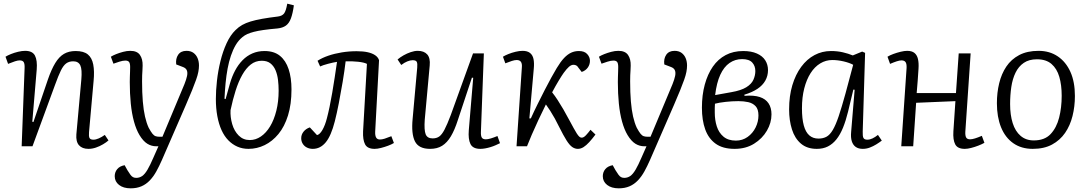

<svg xmlns="http://www.w3.org/2000/svg" viewBox="-20 -797 5927 1046"><path d="M571 -32Q560 -22 541.5 -11Q523 0 502.5 7Q482 14 462 14Q428 14 410.5 -5.5Q393 -25 396 -65L423 -363Q428 -419 417.5 -441Q407 -463 379 -463Q356 -463 340.5 -451.5Q325 -440 311.5 -412.5Q298 -385 280 -335L157 0H98L114 -426Q115 -448 109.5 -458Q104 -468 87 -468Q77 -468 61.5 -463Q46 -458 24 -449L10 -488Q21 -495 39.5 -502.5Q58 -510 79 -515Q100 -520 117 -520Q157 -520 170.5 -494Q184 -468 180 -418L156 -134L162 -132L241 -364Q260 -419 281 -453.5Q302 -488 328.5 -503.5Q355 -519 392 -519Q436 -519 458.5 -500.5Q481 -482 488 -445.5Q495 -409 490 -357L465 -77Q463 -55 467.5 -45.5Q472 -36 489 -36Q502 -36 518 -43Q534 -50 551 -62Z M862 75Q847 109 831.5 137Q816 165 796 186Q776 207 750.5 218Q725 229 692 229Q652 229 628.5 210.5Q605 192 605 163Q605 141 618.5 124.5Q632 108 659 103L674 130Q684 146 690.5 155Q697 164 704.5 168Q712 172 722 172Q740 172 754.5 162Q769 152 783.5 127.5Q798 103 816 61L843 0H832Q805 0 782.5 -14Q760 -28 740 -61Q722 -91 710 -134.5Q698 -178 692.5 -232.5Q687 -287 687 -350Q687 -363 687.5 -378Q688 -393 688.5 -407.5Q689 -422 689 -432Q689 -452 683 -459.5Q677 -467 663 -467Q649 -467 630.5 -461Q612 -455 598 -450L584 -488Q595 -495 612.5 -502Q630 -509 650.5 -514.5Q671 -520 690 -520Q727 -520 742.5 -497.5Q758 -475 757 -439Q757 -427 756 -414Q755 -401 754.5 -386.5Q754 -372 754 -354Q754 -292 758 -244.5Q762 -197 770 -162Q778 -127 790 -101Q802 -79 810.5 -68.5Q819 -58 828 -55Q837 -52 849 -52H865L985 -339Q995 -364 999 -383Q1003 -402 997.5 -414.5Q992 -427 974 -433L940 -446Q936 -477 950.5 -498.5Q965 -520 996 -520Q1019 -520 1034 -509Q1049 -498 1056.5 -480Q1064 -462 1064 -440Q1064 -424 1060.5 -405.5Q1057 -387 1048.5 -363Q1040 -339 1026.5 -305.5Q1013 -272 993 -226Z M1334 14Q1301 14 1273.5 2Q1246 -10 1224 -32.5Q1202 -55 1187 -88Q1172 -121 1164 -164Q1156 -207 1156 -258Q1156 -304 1162 -357.5Q1168 -411 1181 -464Q1194 -517 1214.5 -561.5Q1235 -606 1263 -633Q1280 -650 1299.5 -661Q1319 -672 1345.5 -680Q1372 -688 1408 -694.5Q1444 -701 1494 -707Q1517 -710 1527.5 -723.5Q1538 -737 1545 -777L1581 -768Q1575 -724 1565 -697Q1555 -670 1537.5 -657.5Q1520 -645 1492 -642Q1446 -638 1415 -633.5Q1384 -629 1363 -623.5Q1342 -618 1327.5 -611.5Q1313 -605 1301 -595Q1279 -577 1264 -551.5Q1249 -526 1238 -493.5Q1227 -461 1220 -423.5Q1213 -386 1209 -344.5Q1205 -303 1203 -259L1209 -257L1233 -343Q1244 -381 1261 -413Q1278 -445 1301.5 -469Q1325 -493 1355 -506Q1385 -519 1421 -519Q1473 -519 1505 -493Q1537 -467 1552.5 -420Q1568 -373 1568 -310Q1568 -229 1549 -168Q1530 -107 1497 -67Q1464 -27 1422 -6.5Q1380 14 1334 14ZM1406 -466Q1372 -466 1346 -445.5Q1320 -425 1299.5 -388.5Q1279 -352 1263.5 -303Q1248 -254 1236 -197Q1234 -159 1245 -121Q1256 -83 1280.5 -58.5Q1305 -34 1341 -34Q1373 -34 1401.5 -53.5Q1430 -73 1451.5 -108.5Q1473 -144 1485.5 -194Q1498 -244 1498 -303Q1498 -333 1494.5 -362Q1491 -391 1481 -414.5Q1471 -438 1453 -452Q1435 -466 1406 -466Z M1710 -466Q1735 -482 1768.5 -493.5Q1802 -505 1841.5 -511.5Q1881 -518 1923 -518Q1958 -518 1983 -512.5Q2008 -507 2024 -496Q2040 -485 2045 -469L2024 -80Q2023 -59 2029 -48Q2035 -37 2050 -37Q2061 -37 2075.5 -41.5Q2090 -46 2112 -55L2126 -18Q2113 -10 2094 -3Q2075 4 2055.5 9Q2036 14 2021 14Q1982 14 1969 -10.5Q1956 -35 1958 -82L1979 -449Q1964 -457 1931.5 -460.5Q1899 -464 1863 -463Q1857 -412 1847 -352Q1837 -292 1826 -235.5Q1815 -179 1804 -136Q1784 -57 1754.5 -21.5Q1725 14 1684 14Q1667 14 1652.5 7Q1638 0 1629.5 -13.5Q1621 -27 1621 -44Q1621 -64 1634 -80Q1647 -96 1668 -103L1707 -61Q1722 -64 1736.5 -89Q1751 -114 1761 -153Q1768 -179 1775.5 -215Q1783 -251 1790 -292Q1797 -333 1803.5 -375.5Q1810 -418 1816 -460Q1796 -457 1767.5 -449.5Q1739 -442 1724 -435Z M2146 -473Q2160 -485 2178.5 -495.5Q2197 -506 2217.5 -513Q2238 -520 2256 -520Q2290 -520 2307.5 -500.5Q2325 -481 2321 -440L2294 -145Q2290 -88 2299 -65.5Q2308 -43 2337 -43Q2358 -43 2372.5 -53Q2387 -63 2401.5 -90.5Q2416 -118 2436 -171L2557 -506H2616L2600 -79Q2599 -58 2604.5 -48Q2610 -38 2627 -38Q2638 -38 2654.5 -43Q2671 -48 2690 -56L2704 -17Q2694 -12 2680.5 -6Q2667 0 2652 4.5Q2637 9 2623 11.5Q2609 14 2597 14Q2556 14 2543 -12.5Q2530 -39 2534 -88L2558 -373L2551 -374L2474 -142Q2457 -89 2436.5 -54.5Q2416 -20 2389 -3Q2362 14 2323 14Q2261 14 2240.5 -27Q2220 -68 2228 -150L2253 -429Q2255 -451 2250.5 -460Q2246 -469 2228 -469Q2215 -469 2199 -462.5Q2183 -456 2166 -443Z M2864 -152H2872Q2890 -192 2909.5 -231Q2929 -270 2947.5 -306.5Q2966 -343 2983 -373.5Q3000 -404 3013 -426Q3034 -461 3053 -481Q3072 -501 3091.5 -510Q3111 -519 3134 -519Q3164 -519 3179 -502.5Q3194 -486 3194 -466Q3194 -445 3182 -428.5Q3170 -412 3149 -405L3132 -427Q3126 -437 3119.5 -440.5Q3113 -444 3104 -444Q3092 -444 3079.5 -433Q3067 -422 3051 -400Q3041 -386 3024 -358Q3007 -330 2988 -294Q3003 -275 3018 -252Q3033 -229 3049 -201.5Q3065 -174 3083 -140Q3096 -116 3105.5 -98.5Q3115 -81 3122.5 -69.5Q3130 -58 3136 -52.5Q3142 -47 3149 -47Q3160 -47 3172.5 -60.5Q3185 -74 3197 -90L3224 -64Q3206 -40 3190 -22.5Q3174 -5 3159 4.5Q3144 14 3128 14Q3112 14 3097.5 4Q3083 -6 3066.5 -32Q3050 -58 3026 -106Q3015 -129 3002.5 -151.5Q2990 -174 2977.5 -193.5Q2965 -213 2954 -228Q2933 -186 2913 -143Q2893 -100 2877 -63Q2861 -26 2851 0H2794L2823 -429Q2825 -450 2818 -460Q2811 -470 2795 -470Q2784 -470 2768.5 -465Q2753 -460 2733 -452L2720 -488Q2731 -495 2749.5 -502.5Q2768 -510 2789 -515Q2810 -520 2827 -520Q2853 -520 2867.5 -508.5Q2882 -497 2886.5 -475.5Q2891 -454 2888 -423Z M3521 75Q3506 109 3490.5 137Q3475 165 3455 186Q3435 207 3409.5 218Q3384 229 3351 229Q3311 229 3287.5 210.5Q3264 192 3264 163Q3264 141 3277.5 124.5Q3291 108 3318 103L3333 130Q3343 146 3349.5 155Q3356 164 3363.5 168Q3371 172 3381 172Q3399 172 3413.5 162Q3428 152 3442.5 127.5Q3457 103 3475 61L3502 0H3491Q3464 0 3441.5 -14Q3419 -28 3399 -61Q3381 -91 3369 -134.5Q3357 -178 3351.5 -232.5Q3346 -287 3346 -350Q3346 -363 3346.5 -378Q3347 -393 3347.5 -407.5Q3348 -422 3348 -432Q3348 -452 3342 -459.5Q3336 -467 3322 -467Q3308 -467 3289.5 -461Q3271 -455 3257 -450L3243 -488Q3254 -495 3271.5 -502Q3289 -509 3309.5 -514.5Q3330 -520 3349 -520Q3386 -520 3401.5 -497.5Q3417 -475 3416 -439Q3416 -427 3415 -414Q3414 -401 3413.5 -386.5Q3413 -372 3413 -354Q3413 -292 3417 -244.5Q3421 -197 3429 -162Q3437 -127 3449 -101Q3461 -79 3469.5 -68.5Q3478 -58 3487 -55Q3496 -52 3508 -52H3524L3644 -339Q3654 -364 3658 -383Q3662 -402 3656.5 -414.5Q3651 -427 3633 -433L3599 -446Q3595 -477 3609.5 -498.5Q3624 -520 3655 -520Q3678 -520 3693 -509Q3708 -498 3715.5 -480Q3723 -462 3723 -440Q3723 -424 3719.5 -405.5Q3716 -387 3707.5 -363Q3699 -339 3685.5 -305.5Q3672 -272 3652 -226Z M3982 14Q3918 14 3879 -14Q3840 -42 3822 -92Q3804 -142 3804 -210Q3804 -279 3819.5 -336Q3835 -393 3863.5 -434Q3892 -475 3933.5 -497Q3975 -519 4029 -519Q4073 -519 4103.5 -505.5Q4134 -492 4149 -468.5Q4164 -445 4164 -415Q4164 -384 4149.5 -358Q4135 -332 4106.5 -313Q4078 -294 4035 -281L4036 -275Q4087 -279 4119 -268.5Q4151 -258 4167 -234Q4183 -210 4183 -174Q4183 -128 4158 -85Q4133 -42 4088 -14Q4043 14 3982 14ZM3989 -31Q4025 -31 4053 -51Q4081 -71 4096.5 -102.5Q4112 -134 4112 -168Q4112 -202 4096.5 -218.5Q4081 -235 4056.5 -240.5Q4032 -246 4003 -246Q3969 -246 3933 -242Q3897 -238 3875 -232Q3874 -220 3874 -209Q3874 -198 3874 -184Q3874 -143 3885 -108.5Q3896 -74 3921.5 -52.5Q3947 -31 3989 -31ZM3876 -279 3965 -295Q4017 -304 4045.5 -321.5Q4074 -339 4084.5 -362.5Q4095 -386 4095 -410Q4095 -438 4078 -456.5Q4061 -475 4023 -475Q3985 -475 3954.5 -454Q3924 -433 3904 -389.5Q3884 -346 3876 -279Z M4680 -80Q4679 -55 4684 -45.5Q4689 -36 4705 -36Q4719 -36 4733.5 -43Q4748 -50 4763 -62L4784 -31Q4771 -21 4754 -10.5Q4737 0 4718.5 7Q4700 14 4680 14Q4657 14 4642 3.5Q4627 -7 4620.5 -27.5Q4614 -48 4617 -79L4636 -308L4629 -309L4600 -188Q4588 -139 4572.5 -101Q4557 -63 4536.5 -37.5Q4516 -12 4490 1Q4464 14 4430 14Q4377 14 4343.5 -14.5Q4310 -43 4294.5 -92Q4279 -141 4279 -201Q4279 -274 4296.5 -332.5Q4314 -391 4345 -433Q4376 -475 4417.5 -497Q4459 -519 4507 -519Q4542 -519 4572 -512Q4602 -505 4626 -495L4677 -516L4693 -509ZM4439 -42Q4464 -42 4482.5 -52Q4501 -62 4517 -89Q4533 -116 4549 -163.5Q4565 -211 4586 -287L4628 -444Q4608 -455 4576 -462.5Q4544 -470 4514 -470Q4479 -470 4448.5 -451.5Q4418 -433 4396 -398.5Q4374 -364 4361.5 -315.5Q4349 -267 4349 -207Q4349 -150 4359 -113.5Q4369 -77 4389 -59.5Q4409 -42 4439 -42Z M5185 -246 4971 -237 4955 0H4890L4919 -427Q4920 -449 4913.5 -458.5Q4907 -468 4891 -468Q4881 -468 4865.5 -463Q4850 -458 4829 -449L4815 -488Q4828 -496 4847 -503Q4866 -510 4886.5 -515Q4907 -520 4922 -520Q4948 -520 4962 -508.5Q4976 -497 4981 -475.5Q4986 -454 4984 -423Q4982 -390 4979.5 -357Q4977 -324 4974 -290H5188L5203 -506H5268L5239 -79Q5238 -58 5243.5 -48Q5249 -38 5265 -38Q5276 -38 5292 -43Q5308 -48 5329 -57L5343 -19Q5329 -11 5309.5 -3.5Q5290 4 5270.5 9Q5251 14 5236 14Q5197 14 5184 -10.5Q5171 -35 5174 -82Z M5606 14Q5544 14 5500 -17Q5456 -48 5433.5 -104Q5411 -160 5411 -235Q5411 -292 5423.5 -343.5Q5436 -395 5462.5 -434.5Q5489 -474 5532.5 -497Q5576 -520 5638 -520Q5698 -520 5742.5 -490Q5787 -460 5811.5 -405.5Q5836 -351 5836 -274Q5836 -217 5823 -165Q5810 -113 5782.5 -73Q5755 -33 5711.5 -9.5Q5668 14 5606 14ZM5612 -32Q5671 -32 5703.5 -66.5Q5736 -101 5750 -156Q5764 -211 5764 -275Q5764 -334 5751 -378.5Q5738 -423 5708.5 -448.5Q5679 -474 5629 -474Q5586 -474 5557.5 -454.5Q5529 -435 5512.5 -401Q5496 -367 5489.5 -323Q5483 -279 5483 -230Q5483 -171 5497 -126.5Q5511 -82 5540 -57Q5569 -32 5612 -32Z"/></svg>

Font: Literata 18pt Light
Style: Italic
Weight: 300
Italic angle: -2°
Designer: Latin by Veronika Burian and Jose Scaglione. Greek by Irene Vlachou. Cyrillic by Vera Evstafieva
Foundry: TypeTogether
Version: Version 3.103;gftools[0.9.29]